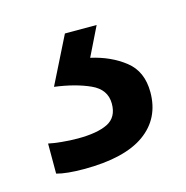

<svg xmlns="http://www.w3.org/2000/svg" viewBox="-52 -50 328 339"><g transform="rotate(-15 112.5 120.0)"><path d="M212 139Q212 187 175 213.5Q138 240 64 240Q32 240 14 235V180Q23 182 38 183.5Q53 185 67 185Q103 185 122 175.5Q141 166 141 141Q141 115 114.5 103Q88 91 50 86L93 0H151L125 53Q161 61 186.5 81Q212 101 212 139Z"/></g></svg>

Font: Noto Sans Mayan Numerals
Style: Regular
Weight: 400
Designer: Monotype Design Team
Foundry: Monotype Imaging Inc.
Version: Version 2.001; ttfautohint (v1.8.4.7-5d5b)